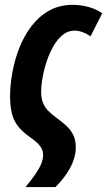

<svg xmlns="http://www.w3.org/2000/svg" viewBox="-20 -575 437 783"><path d="M84 188Q107.9 159.2 123.8 136.2Q139.6 113.3 147.7 94Q155.8 74.7 155.8 58.1Q155.8 42.5 149.4 30.3Q143.1 18.1 130.6 6.6Q118.2 -4.9 99.1 -18.1Q69.8 -39.1 52.7 -61.3Q35.6 -83.5 28.6 -112.1Q21.5 -140.6 21 -180.2Q21 -227.1 30.3 -278.8Q39.6 -330.6 58.8 -379.6Q78.1 -428.7 108.4 -468.5Q138.7 -508.3 180.4 -531.7Q222.2 -555.2 275.9 -555.2Q310.5 -555.2 341.1 -546.6Q371.6 -538.1 397 -521L349.1 -426.8Q334 -437.5 316.7 -443.8Q299.3 -450.2 284.2 -450.2Q257.8 -450.2 236.3 -433.1Q214.8 -416 198.5 -387.7Q182.1 -359.4 170.9 -325.9Q159.7 -292.5 153.8 -259.5Q147.9 -226.6 147.9 -200.2Q147.9 -173.8 155.5 -155.3Q163.1 -136.7 176.8 -123Q190.4 -109.4 208 -96.2Q230.5 -80.1 248.8 -63.7Q267.1 -47.4 278.1 -26.1Q289.1 -4.9 289.1 25.9Q289.1 49.8 280.5 76.2Q272 102.5 253.7 130.4Q235.4 158.2 206.1 188Z"/></svg>

Font: Open Sans Condensed
Style: Italic
Weight: 400
Width: 3
Italic angle: -12°
Designer: Monotype Design Team
Foundry: Monotype Imaging Inc.
Version: Version 3.000